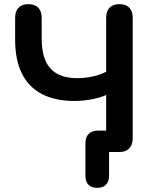

<svg xmlns="http://www.w3.org/2000/svg" viewBox="-20 -733 752 926"><path d="M448 173Q421 173 406.5 158Q392 143 392 115V-43Q392 -72 408 -87.5Q424 -103 452 -103H550L492 -45V-275Q465 -262 422.5 -254Q380 -246 338 -246Q247 -246 183 -279Q119 -312 86 -377.5Q53 -443 53 -542V-647Q53 -679 69.5 -696Q86 -713 117 -713Q148 -713 164.5 -696Q181 -679 181 -647V-548Q181 -448 224 -402Q267 -356 352 -356Q388 -356 424.5 -363.5Q461 -371 492 -387V-647Q492 -679 508.5 -696Q525 -713 556 -713Q587 -713 603.5 -696Q620 -679 620 -647V-66Q620 -35 603.5 -17.5Q587 0 556 0H506V115Q506 143 491 158Q476 173 448 173Z"/></svg>

Font: Nunito ExtraLight
Style: Regular
Weight: 200
Designer: Vernon Adams
Foundry: Vernon Adams
Version: Version 3.602